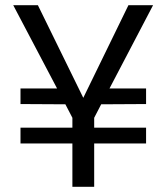

<svg xmlns="http://www.w3.org/2000/svg" viewBox="-20 -720 641 740"><path d="M259 -167V0H343V-167H543V-228H343V-266L370 -318L543 -319V-379H402L570 -700H475L301 -343L126 -700H31L200 -379H59V-319L232 -318L259 -266V-228H59V-167Z"/></svg>

Font: Rootstock Sans Body
Style: Regular
Weight: 400
Designer: Colophon Foundry, Jonny Pinhorn
Foundry: Colophon Foundry
Version: Version 1.200;FEAKit 1.0